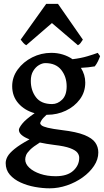

<svg xmlns="http://www.w3.org/2000/svg" viewBox="-20 -746 547 1007"><path d="M240.2 241.7Q203.6 241.7 163.3 234.4Q123 227.1 88.1 211.2Q53.2 195.3 31.5 170.2Q9.8 145 9.8 109.4Q9.8 92.8 19.5 75Q29.3 57.1 56.2 35.2Q83 13.2 134.8 -15.1Q79.1 -36.6 79.1 -64.9Q79.1 -74.7 96.7 -97.2Q114.3 -119.6 161.6 -152.3Q108.9 -167 76.4 -204.1Q43.9 -241.2 43.9 -293.9Q43.9 -341.8 73 -381.6Q102.1 -421.4 148.9 -445.1Q195.8 -468.8 249 -468.8Q281.2 -468.8 309.6 -460Q337.9 -451.2 360.4 -435.5Q405.3 -440.9 439.2 -451.2Q473.1 -461.4 492.7 -468.8L504.9 -451.7Q501 -439.9 493.9 -425Q486.8 -410.2 477.1 -397.9Q460.4 -395 442.9 -393.1Q425.3 -391.1 404.3 -390.1Q427.2 -354 427.2 -313Q427.2 -263.2 398.9 -225.1Q370.6 -187 325.2 -165.5Q279.8 -144 228 -144H224.1Q204.1 -126 197.5 -114.7Q190.9 -103.5 190.9 -100.6Q190.9 -94.2 198.5 -88.1Q206.1 -82 230.7 -75.9Q255.4 -69.8 306.2 -63.5Q380.9 -54.7 422.1 -38.1Q463.4 -21.5 479.5 1.5Q495.6 24.4 495.6 53.7Q495.6 90.3 473.1 124Q450.7 157.7 413.6 184.3Q376.5 210.9 331.3 226.3Q286.1 241.7 240.2 241.7ZM253.4 -200.2Q282.2 -200.2 305.9 -223.4Q329.6 -246.6 329.6 -293Q329.6 -343.3 301.3 -379.2Q272.9 -415 217.8 -415Q201.7 -415 184.1 -404.5Q166.5 -394 154.1 -373.5Q141.6 -353 141.6 -321.8Q141.6 -271.5 168.7 -235.8Q195.8 -200.2 253.4 -200.2ZM272 178.2Q332.5 178.2 364 149.7Q395.5 121.1 395.5 81.5Q395.5 66.9 385.5 54.2Q375.5 41.5 347.4 31Q319.3 20.5 265.1 14.2Q243.7 11.7 224.6 8.3Q205.6 4.9 189 1.5Q153.8 23.4 137.5 39.8Q121.1 56.2 116.7 68.4Q112.3 80.6 112.3 90.3Q112.3 113.8 133.8 133.8Q155.3 153.8 191.4 166Q227.5 178.2 272 178.2ZM117.7 -508.8Q109.9 -512.7 102.5 -520.8Q95.2 -528.8 88.4 -538.1L222.2 -725.6H284.2L414.6 -538.1Q408.7 -528.8 402.8 -520.8Q397 -512.7 388.7 -508.8L252.4 -625Z"/></svg>

Font: David Libre Medium
Style: Regular
Weight: 500
Designer: Ismar David, J. Victor Gaultney, Annie Olsen and Meir Sadan
Foundry: Monotype Imaging Inc. & SIL International
Version: Version 1.100; ttfautohint (v1.8.4.7-5d5b)